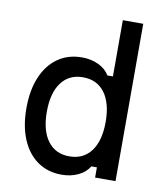

<svg xmlns="http://www.w3.org/2000/svg" viewBox="-93 -925 886 1019"><g transform="rotate(10 350.0 -416.0)"><path d="M308 16Q233 16 178 -22.5Q123 -61 93 -132Q63 -203 63 -300Q63 -397 93 -468Q123 -539 178 -577.5Q233 -616 308 -616Q357 -616 397 -597Q437 -578 456 -545H486V-848H596V0H486V-55H456Q437 -22 397 -3Q357 16 308 16ZM331 -87Q407 -87 448.5 -143Q490 -199 490 -300Q490 -401 448.5 -457Q407 -513 331 -513Q256 -513 214.5 -457Q173 -401 173 -300Q173 -199 214.5 -143Q256 -87 331 -87Z"/></g></svg>

Font: Martian Mono
Style: Regular
Weight: 400
Monospace: yes
Designer: Roman Shamin
Foundry: Evil Martians
Version: Version 1.000; ttfautohint (v1.8.4.7-5d5b)